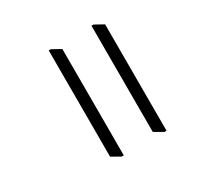

<svg xmlns="http://www.w3.org/2000/svg" viewBox="-148 -829 1052 1027"><g transform="rotate(-30 377.5 -315.5)"><path d="M337 -629V28H324L270 -3V-659H283ZM601 -629V28H588L534 -3V-659H547Z"/></g></svg>

Font: Martel Light
Style: Regular
Weight: 300
Designer: Dan Reynolds
Foundry: Dan Reynolds
Version: Version 1.001; ttfautohint (v1.1) -l 5 -r 5 -G 72 -x 0 -D la